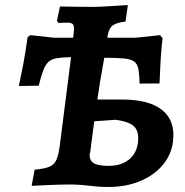

<svg xmlns="http://www.w3.org/2000/svg" viewBox="-20 -737 739 767"><path d="M106.4 5.4 118.3 -59.2Q157.1 -62.7 176.8 -70.7Q196.5 -78.7 205.4 -98.6Q214.3 -118.4 219 -157.4L263.9 -508.7Q228.5 -508.1 207.3 -504.6Q186.1 -501.1 173.8 -489.9Q161.5 -478.7 152.9 -456.1Q144.3 -433.5 134.6 -394.6L55.3 -393.5Q63 -428.9 72.4 -477.6Q81.7 -526.3 90.3 -588.8L101.5 -596.6L197.3 -586.2H521.3L619.6 -596.6L629.4 -584.1Q624.6 -543.7 621.7 -497.8Q618.9 -452 617.2 -403.7L537.8 -403.1Q536.7 -440.1 532.9 -460.9Q529.1 -481.7 515.8 -491.3Q502.5 -500.9 474.3 -503.5Q446 -506.1 396.6 -506.3Q388.1 -461 379.9 -411.3Q371.8 -361.5 364.6 -311.1Q357.4 -260.7 351.2 -213.4Q345.1 -166.1 340.1 -126.2L258.4 0Q240.5 0 214.6 0.7Q188.8 1.5 160.3 2.7Q131.8 3.9 106.4 5.4ZM413.1 9.9Q374.7 9.9 335.7 5Q296.7 0 257.9 0L338.6 -126.2Q335.5 -97.9 353 -86.2Q370.5 -74.4 413.7 -74.4Q463.7 -74.4 494.6 -99.1Q525.5 -123.7 531.1 -167.4Q536.3 -210.1 516.9 -230.6Q497.4 -251.2 441.5 -258.5L281.4 -247.2L292.4 -339.5H466.9Q576.5 -339.5 629 -296.4Q681.4 -253.3 671 -171.4Q664.5 -118.4 629.6 -77.2Q594.7 -36.1 538.8 -13.1Q482.9 9.9 413.1 9.9ZM265.5 -532.8 273.6 -597.7Q277.6 -628.3 273.1 -637.5Q268.5 -646.6 249.4 -646.6Q242.5 -646.6 232.9 -646.1Q223.2 -645.6 214.2 -645.1L207.6 -653.6L219.5 -711.1Q250.8 -710.6 286.8 -710Q322.8 -709.5 351.1 -709.5Q368.6 -709.5 404.4 -711.5Q440.2 -713.6 490.7 -716.7L481.5 -650.9Q444.2 -646.4 429.7 -635.1Q415.3 -623.7 410.3 -596.1L399.3 -532.8Z"/></svg>

Font: Alegreya
Style: Italic
Weight: 400
Italic angle: -7°
Designer: Juan Pablo del Peral
Foundry: Huerta Tipografica
Version: Version 2.009